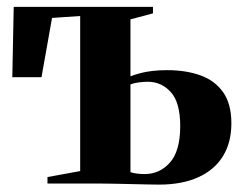

<svg xmlns="http://www.w3.org/2000/svg" viewBox="-20 -522 696 546"><path d="M432 3Q420.5 3 399.2 2.5Q378 2 353.5 1.5Q329 1 307 0.5Q285 0 270.5 0H115V-18.5L208 -35.5V-476.5L128 -471L98 -302.5H15L19 -502.5H415V-484L351 -467V-305Q364 -310 379 -314Q394 -318 413 -320.2Q432 -322.5 455.5 -322.5Q508.5 -322.5 549.8 -307.8Q591 -293 614.5 -259.8Q638 -226.5 638 -171.5Q638 -116.5 613.8 -77.5Q589.5 -38.5 543.5 -17.8Q497.5 3 432 3ZM391 -27Q434.5 -27 463.5 -60Q492.5 -93 492.5 -163.5Q492.5 -230.5 465.8 -260Q439 -289.5 400.5 -289.5Q387.5 -289.5 373.5 -287.5Q359.5 -285.5 351 -282V-32.5Q357.5 -30 368.5 -28.5Q379.5 -27 391 -27Z"/></svg>

Font: Merriweather 144pt
Style: Bold
Weight: 700
Version: Version 2.100